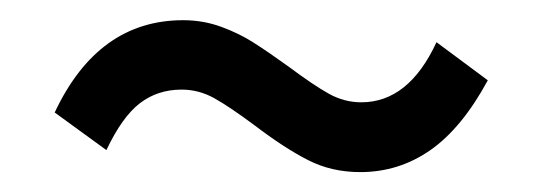

<svg xmlns="http://www.w3.org/2000/svg" viewBox="-20 -426 543 192"><path d="M163.1 -405.8Q183.1 -405.8 201.2 -399.2Q219.2 -392.6 233.4 -383.5Q247.6 -374.5 268.6 -359.4Q293.5 -340.8 308.8 -332.3Q324.2 -323.7 341.3 -323.7Q388.7 -323.7 416.5 -383.8L467.8 -345.7Q441.9 -297.9 410.4 -275.9Q378.9 -253.9 340.3 -253.9Q311.5 -253.9 288.1 -265.9Q264.6 -277.8 234.4 -300.8Q209.5 -319.3 194.1 -327.9Q178.7 -336.4 161.6 -336.4Q137.7 -336.4 119.9 -322.8Q102.1 -309.1 86.4 -275.9L34.7 -313.5Q78.1 -405.8 163.1 -405.8Z"/></svg>

Font: Varta SemiBold
Style: Regular
Weight: 600
Designer: Joana Correia, Viktoriya Grabowska, Eben Sorkin
Foundry: Sorkin Type
Version: Version 1.003; ttfautohint (v1.3) -l 8 -r 24 -G 200 -x 12 -H